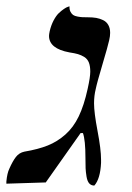

<svg xmlns="http://www.w3.org/2000/svg" viewBox="-59 -574 414 600"><path d="M240.2 -295.9Q234.9 -274.9 234.9 -251Q234.9 -222.2 245.8 -164.8Q256.8 -107.4 256.8 -75.2V-64.9Q254.4 -15.1 235.8 5.9Q226.1 5.9 220 -0.7Q213.9 -7.3 211.4 -22.2Q209 -37.1 208.5 -48.1Q208 -59.1 208 -81.1Q208 -136.2 200.2 -158.2H192.9L84 -3.9L-39.1 0V-6.8Q-36.6 -33.2 -29.8 -46.9Q-19.5 -70.3 -9.3 -83.5Q1 -96.7 17.1 -100.1Q60.5 -107.4 90.3 -119.4Q120.1 -131.3 145.3 -153.6Q170.4 -175.8 187 -210.2Q203.6 -244.6 214.8 -295.9Q223.1 -333 223.1 -350.1Q223.1 -367.2 218.8 -378.4Q214.4 -389.6 204.6 -395.8Q194.8 -401.9 184.8 -404.8Q174.8 -407.7 158.2 -410.2Q94.2 -421.9 94.2 -461.9Q94.2 -466.3 96.2 -476.1Q100.6 -495.1 108.6 -510.3Q116.7 -525.4 125 -533.2Q133.3 -541 140.9 -546.1Q148.4 -551.3 153.3 -552.7L158.2 -554.2Q157.7 -544.4 161.1 -537.6Q164.6 -530.8 169.4 -527.3Q174.3 -523.9 183.6 -522.2Q192.9 -520.5 198.5 -520.3Q204.1 -520 214.8 -520Q230 -520 241.5 -518.1Q252.9 -516.1 263.4 -511Q273.9 -505.9 279.5 -495.8Q285.2 -485.8 285.2 -471.2Q285.2 -461.4 282.2 -448.2Q278.3 -430.2 261.2 -372.8Q244.1 -315.4 240.2 -295.9Z"/></svg>

Font: Common Serif SemiBold
Style: Italic
Weight: 600
Italic angle: -12°
Designer: Philipp H. Poll, Khaled Hosny
Foundry: Stefan Peev, Context Ltd.
Version: Version 1.026